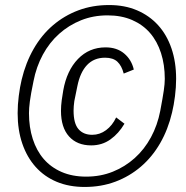

<svg xmlns="http://www.w3.org/2000/svg" viewBox="-20 -730 737 762"><path d="M322 -29Q379 -29 427.5 -48.5Q476 -68 514.5 -102.5Q553 -137 579 -185Q605 -233 616 -290Q626 -343 630 -370.5Q634 -398 634 -417Q634 -473 619 -519.5Q604 -566 575.5 -599Q547 -632 504.5 -650.5Q462 -669 407 -669Q350 -669 301.5 -649.5Q253 -630 214.5 -595.5Q176 -561 150 -513Q124 -465 113 -408Q102 -355 98.5 -327.5Q95 -300 95 -281Q95 -225 110 -178.5Q125 -132 153.5 -99Q182 -66 224.5 -47.5Q267 -29 322 -29ZM316 12Q254 12 205 -8.5Q156 -29 121.5 -67.5Q87 -106 68.5 -160Q50 -214 50 -281Q50 -314 54.5 -349.5Q59 -385 66 -414Q82 -481 113.5 -536Q145 -591 190 -629.5Q235 -668 291 -689Q347 -710 413 -710Q475 -710 524 -689Q573 -668 607.5 -630Q642 -592 660.5 -538Q679 -484 679 -417Q679 -384 674.5 -348.5Q670 -313 663 -284Q647 -216 615.5 -161.5Q584 -107 539 -68.5Q494 -30 438 -9Q382 12 316 12ZM342 -153Q286 -153 254 -188.5Q222 -224 222 -290Q222 -310 225 -332.5Q228 -355 231 -371Q245 -450 289.5 -496Q334 -542 399 -542Q444 -542 473 -517.5Q502 -493 511 -454L471 -438Q463 -469 446 -485Q429 -501 397 -501Q353 -501 325.5 -472Q298 -443 287 -388L275 -329Q272 -308 272 -291Q272 -240 291.5 -217.5Q311 -195 346 -195Q376 -195 401 -213.5Q426 -232 441 -264L474 -239Q451 -200 418 -176.5Q385 -153 342 -153Z"/></svg>

Font: IBM Plex Sans Condensed Light
Style: Italic
Weight: 300
Width: 3
Italic angle: -11°
Designer: Mike Abbink, Paul van der Laan, Pieter van Rosmalen
Foundry: Bold Monday
Version: Version 1.3